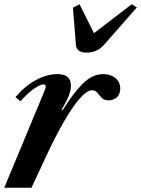

<svg xmlns="http://www.w3.org/2000/svg" viewBox="-21 -883 664 903"><path d="M-1 0 186.5 -451Q190 -459.5 192 -466Q194 -472.5 194 -477Q194 -486 183.5 -486Q172.5 -486 153.2 -474.8Q134 -463.5 113 -445.2Q92 -427 75.5 -406.5L51.5 -426Q93.5 -476.5 146 -505.5Q198.5 -534.5 249.5 -534.5Q312.5 -534.5 312.5 -480Q312.5 -460 302.8 -433.5Q293 -407 268.5 -367L274 -365.5Q325.5 -448 370 -491.2Q414.5 -534.5 464.5 -534.5Q499.5 -534.5 522 -515.8Q544.5 -497 544.5 -466.5Q544.5 -440.5 528.8 -425.8Q513 -411 490.5 -411Q468.5 -411 457.2 -423Q446 -435 437 -446.8Q428 -458.5 412.5 -458.5Q387.5 -458.5 353.2 -418.8Q319 -379 280.8 -312.8Q242.5 -246.5 205 -167L127 0ZM386 -635.5Q339 -635.5 336 -672L322 -847L353 -863L421 -727L598.5 -863L622.5 -848L468.5 -672.5Q451.5 -653 430.5 -644.2Q409.5 -635.5 386 -635.5Z"/></svg>

Font: Libre Caslon Text SemiBold Italic
Style: Regular
Weight: 600
Italic angle: -22.583°
Designer: Pablo Impallari, Rodrigo Fuenzalida, Katja Schimmel
Foundry: Pablo Impallari, Rodrigo Fuenzalida
Version: Version 2.000